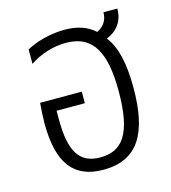

<svg xmlns="http://www.w3.org/2000/svg" viewBox="-89 -624 631 708"><g transform="rotate(-15 226.0 -270.5)"><path d="M405 -254C405 -343 391 -412 357 -454C397 -470 423 -502 423 -551H370C370 -518 352 -498 329 -487C300 -514 261 -526 214 -526C155 -526 100 -508 68 -490V-435C108 -462 157 -478 207 -478C312 -478 349 -400 349 -256C349 -89 303 -37 221 -37C143 -37 109 -87 109 -212V-245H217V-289H58C56 -266 54 -235 54 -212C54 -59 107 10 221 10C354 10 405 -83 405 -254Z"/></g></svg>

Font: Noto Sans Thai UI Condensed Light
Style: Regular
Weight: 300
Width: 3
Designer: Monotype Design Team
Foundry: Monotype Imaging Inc.
Version: Version 1.901